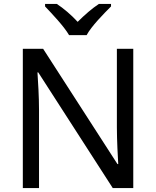

<svg xmlns="http://www.w3.org/2000/svg" viewBox="-20 -964 800 984"><path d="M334 -784H424C448 -829 511 -893 549 -931V-944H487C452 -921 414 -888 378 -852C345 -888 306 -921 271 -944H211V-931C247 -893 308 -829 334 -784ZM663 0V-714H579V-311C579 -246 584 -155 586 -123H582L201 -714H97V0H180V-399C180 -472 175 -546 172 -593H176L558 0Z"/></svg>

Font: Noto Sans Brahmi
Style: Regular
Weight: 400
Designer: Monotype Design Team
Foundry: Monotype Imaging Inc.
Version: Version 2.004